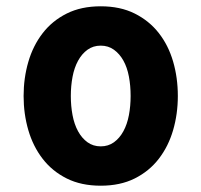

<svg xmlns="http://www.w3.org/2000/svg" viewBox="-20 -580 640 610"><path d="M300 10Q238 10 192 -13Q146 -36 115.5 -75.5Q85 -115 70 -166.5Q55 -218 55 -275Q55 -332 70 -383.5Q85 -435 115.5 -474.5Q146 -514 192 -537Q238 -560 300 -560Q362 -560 408 -537Q454 -514 484.5 -475Q515 -436 530 -384.5Q545 -333 545 -275Q545 -218 530 -166.5Q515 -115 484.5 -75.5Q454 -36 408 -13Q362 10 300 10ZM300 -115Q324 -115 342 -128Q360 -141 372 -163Q384 -185 389.5 -214Q395 -243 395 -275Q395 -308 389.5 -337Q384 -366 372 -387.5Q360 -409 342 -422Q324 -435 300 -435Q276 -435 258 -422Q240 -409 228 -387Q216 -365 210.5 -336Q205 -307 205 -275Q205 -243 210.5 -214Q216 -185 228 -163Q240 -141 258 -128Q276 -115 300 -115Z"/></svg>

Font: Maple Mono NL ExtraBold
Style: Regular
Weight: 800
Monospace: yes
Designer: subframe7536
Version: Version 7.000